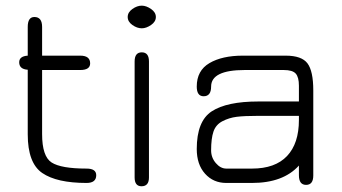

<svg xmlns="http://www.w3.org/2000/svg" viewBox="-20 -647 1211 679"><path d="M128.9 -172.9Q128.9 -93.8 162.6 -72.3Q196.3 -50.8 286.1 -50.8Q320.3 -50.8 320.3 -27.3Q320.3 0 286.1 0Q180.7 0 129.4 -35.2Q78.1 -70.3 78.1 -171.9V-400.4Q47.9 -402.3 47.9 -426.8Q47.9 -448.2 78.1 -450.2V-551.8Q78.1 -586.9 101.6 -586.9Q128.9 -586.9 128.9 -551.8V-450.2H263.7Q298.8 -450.2 298.8 -422.9Q298.8 -399.4 263.7 -399.4H128.9Z M480.5 11.7Q456.1 11.7 456.1 -19.5V-429.7Q456.1 -461.9 481.4 -461.9Q506.8 -461.9 506.8 -429.7V-19.5Q506.8 11.7 480.5 11.7ZM481.4 -627Q497.1 -627 514.2 -615.2Q531.2 -603.5 531.2 -586.9Q531.2 -570.3 514.2 -558.6Q497.1 -546.9 481.4 -546.9Q464.8 -546.9 448.2 -558.6Q431.6 -570.3 431.6 -586.9Q431.6 -603.5 448.2 -615.2Q464.8 -627 481.4 -627Z M893.6 -237.3Q843.8 -237.3 816.9 -233.9Q790 -230.5 766.6 -218.3Q743.2 -206.1 734.9 -181.6Q726.6 -157.2 726.6 -115.2Q726.6 -89.8 743.2 -70.3Q759.8 -50.8 780.3 -50.8H871.1Q953.1 -50.8 995.1 -95.2Q1037.1 -139.6 1037.1 -222.7V-237.3ZM893.6 -288.1H1037.1V-343.8Q1037.1 -374 1025.9 -386.7Q1014.6 -399.4 983.4 -399.4H845.7Q726.6 -399.4 726.6 -340.8Q726.6 -306.6 700.2 -306.6Q675.8 -306.6 675.8 -340.8Q675.8 -397.5 720.7 -423.8Q765.6 -450.2 838.9 -450.2H990.2Q1046.9 -450.2 1067.4 -422.9Q1087.9 -395.5 1087.9 -327.1V-26.4Q1087.9 6.8 1062.5 6.8Q1037.1 6.8 1037.1 -27.3V-61.5Q981.4 0 871.1 0H780.3Q734.4 0 705.1 -32.7Q675.8 -65.4 675.8 -120.1Q675.8 -218.8 729 -253.4Q782.2 -288.1 893.6 -288.1Z"/></svg>

Font: Jura
Style: Book
Weight: 400
Version: Version 2.3